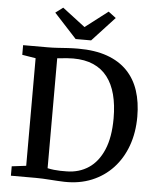

<svg xmlns="http://www.w3.org/2000/svg" viewBox="-63 -1027 882 1088"><g transform="rotate(5 378.0 -482.5)"><path d="M344 8Q325 7.5 304.5 6.2Q284 5 263 3.5Q242 2 221.5 1Q201 0 182.5 0H39.5V-53.5L121 -63.5V-675.5L44 -688V-743H181.5Q213 -743 241.5 -745Q270 -747 298.5 -748.8Q327 -750.5 357.5 -750.5Q453 -750.5 522.2 -725.8Q591.5 -701 636.2 -654.8Q681 -608.5 702.5 -543Q724 -477.5 724 -395.5Q724 -305 697 -230.2Q670 -155.5 619.8 -101.5Q569.5 -47.5 499.8 -18.8Q430 10 344 8ZM353 -52Q423 -53 476.5 -88.5Q530 -124 560.5 -195.2Q591 -266.5 591 -374.5Q591 -450.5 575.5 -509.5Q560 -568.5 528.5 -609.2Q497 -650 448.5 -671.2Q400 -692.5 333.5 -692.5Q314 -692.5 297.2 -691Q280.5 -689.5 267 -688Q253.5 -686.5 243 -686V-60.5Q261 -56.5 279.2 -54.5Q297.5 -52.5 315.5 -52Q333.5 -51.5 353 -52ZM337.5 -803.5 209.5 -942.5 252 -974.5 381.5 -875.5 510.5 -974.5 553.5 -942 425.5 -803.5Z"/></g></svg>

Font: Merriweather SemiBold
Style: Regular
Weight: 600
Version: Version 2.100